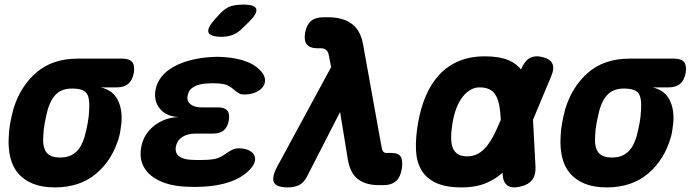

<svg xmlns="http://www.w3.org/2000/svg" viewBox="-20 -805 3040 835"><path d="M488 -425H418Q470 -413 491.5 -371.5Q513 -330 508 -270L504 -240Q502 -225 498 -210Q470 -111 399 -50.5Q328 10 218 10Q163 10 123.5 -6Q84 -22 59.5 -50.5Q35 -79 25 -120Q15 -161 18 -210Q19 -240 24.5 -270Q30 -300 38 -330Q68 -429 138 -489.5Q208 -550 318 -550H511Q543 -550 555 -535Q567 -520 562 -488Q556 -456 538 -440.5Q520 -425 488 -425ZM242 -120Q264 -120 280.5 -126Q297 -132 310 -143.5Q323 -155 332 -171.5Q341 -188 348 -210Q356 -240 361.5 -270Q367 -300 368 -330Q371 -384 354.5 -402Q338 -420 294 -420Q251 -420 226 -397Q201 -374 188 -330Q180 -300 174.5 -270Q169 -240 168 -210Q165 -166 181.5 -143Q198 -120 242 -120Z M1123 -485Q1134 -468 1132.5 -451.5Q1131 -435 1119.5 -422.5Q1108 -410 1088 -402Q1068 -394 1041 -394Q1029 -394 1020.5 -398.5Q1012 -403 1004.5 -409Q997 -415 989.5 -421.5Q982 -428 971 -433Q963 -437 953.5 -439Q944 -441 931 -442Q918 -443 905 -443Q892 -443 879 -442Q844 -440 822 -427Q800 -414 796 -389Q791 -366 808 -352Q825 -338 857 -338H928Q957 -338 968.5 -324Q980 -310 975 -281Q970 -252 953 -238Q936 -224 907 -224H830Q795 -224 772.5 -209Q750 -194 745 -168Q740 -141 757.5 -126.5Q775 -112 810 -110Q828 -109 846 -109Q864 -109 882 -110Q898 -111 910 -113Q922 -115 933 -120Q945 -125 955 -132Q965 -139 974.5 -145Q984 -151 994 -155.5Q1004 -160 1016 -160Q1043 -160 1060.5 -152Q1078 -144 1085 -131.5Q1092 -119 1088 -102.5Q1084 -86 1067 -68Q1034 -33 981 -14.5Q928 4 862 7Q844 8 826 8Q808 8 790 7Q740 5 700.5 -8Q661 -21 635 -43Q609 -65 598 -95.5Q587 -126 594 -164Q604 -221 649.5 -257.5Q695 -294 758 -296Q704 -298 676 -331.5Q648 -365 656 -413Q662 -445 682 -470.5Q702 -496 734 -514Q766 -532 808 -543Q850 -554 899 -557Q912 -558 925 -558Q938 -558 951 -557Q1014 -553 1057.5 -535Q1101 -517 1123 -485ZM1035 -683Q1015 -662 992.5 -653.5Q970 -645 944 -645Q893 -645 886.5 -664.5Q880 -684 918 -725L936 -745Q961 -771 984 -778Q1007 -785 1038 -785Q1089 -785 1094.5 -765.5Q1100 -746 1061 -708Z M1315 -37Q1301 -10 1280.5 0Q1260 10 1232 10Q1181 10 1171 -12.5Q1161 -35 1187 -83L1420 -513L1409 -569Q1407 -581 1398 -588Q1389 -595 1378 -595H1362Q1328 -595 1314.5 -612Q1301 -629 1307 -663Q1313 -697 1332.5 -713.5Q1352 -730 1386 -730H1406Q1470 -730 1509 -702Q1548 -674 1559 -612L1639 -168Q1641 -153 1646 -146.5Q1651 -140 1659 -140H1680Q1715 -140 1724 -121.5Q1733 -103 1727 -68Q1720 -31 1700 -15.5Q1680 0 1650 0H1627Q1570 0 1536.5 -26Q1503 -52 1493 -110L1459 -318Z M2309 -77Q2310 -42 2293.5 -21.5Q2277 -1 2241 7Q2205 15 2186.5 1.5Q2168 -12 2166 -47V-54Q2136 -27 2097 -10Q2051 10 1988 10Q1918 10 1875.5 -10Q1833 -30 1812 -66.5Q1791 -103 1789 -154.5Q1787 -206 1798 -270Q1809 -334 1831.5 -387Q1854 -440 1889 -478.5Q1924 -517 1973.5 -538.5Q2023 -560 2089 -560Q2152 -560 2192 -543Q2225 -529 2246 -503Q2260 -538 2283 -552Q2306 -565 2339 -557Q2372 -549 2382 -528.5Q2392 -508 2377 -473L2298 -284ZM2158 -284Q2156 -318 2152 -343Q2147 -371 2136.5 -389.5Q2126 -408 2108.5 -416.5Q2091 -425 2065 -425Q2045 -425 2026.5 -414.5Q2008 -404 1992.5 -384.5Q1977 -365 1965.5 -336Q1954 -307 1948 -270Q1942 -234 1942 -206.5Q1942 -179 1949.5 -161Q1957 -143 1972.5 -134Q1988 -125 2012 -125Q2038 -125 2059 -136.5Q2080 -148 2097.5 -170Q2115 -192 2131 -224Q2144 -251 2158 -284Z M2888 -425H2818Q2870 -413 2891.5 -371.5Q2913 -330 2908 -270L2904 -240Q2902 -225 2898 -210Q2870 -111 2799 -50.5Q2728 10 2618 10Q2563 10 2523.5 -6Q2484 -22 2459.5 -50.5Q2435 -79 2425 -120Q2415 -161 2418 -210Q2419 -240 2424.5 -270Q2430 -300 2438 -330Q2468 -429 2538 -489.5Q2608 -550 2718 -550H2911Q2943 -550 2955 -535Q2967 -520 2962 -488Q2956 -456 2938 -440.5Q2920 -425 2888 -425ZM2642 -120Q2664 -120 2680.5 -126Q2697 -132 2710 -143.5Q2723 -155 2732 -171.5Q2741 -188 2748 -210Q2756 -240 2761.5 -270Q2767 -300 2768 -330Q2771 -384 2754.5 -402Q2738 -420 2694 -420Q2651 -420 2626 -397Q2601 -374 2588 -330Q2580 -300 2574.5 -270Q2569 -240 2568 -210Q2565 -166 2581.5 -143Q2598 -120 2642 -120Z"/></svg>

Font: Maple Mono NL ExtraBold
Style: Italic
Weight: 800
Italic angle: -10°
Monospace: yes
Designer: subframe7536
Version: Version 7.000